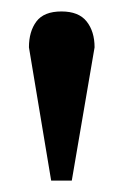

<svg xmlns="http://www.w3.org/2000/svg" viewBox="-20 -734 216 337"><path d="M69.8 -417 30.8 -650.9Q30.8 -678.7 43.9 -696.3Q57.1 -713.9 87.9 -713.9Q118.2 -713.9 132.1 -696.3Q146 -678.7 146 -650.9L106 -417Z"/></svg>

Font: Charis SIL Viet
Style: Bold
Weight: 700
Foundry: SIL International
Version: Version 5.000